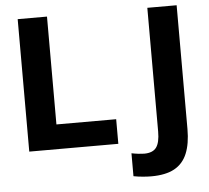

<svg xmlns="http://www.w3.org/2000/svg" viewBox="-59 -768 1107 1018"><g transform="rotate(-5 495.0 -259.0)"><path d="M72 0V-705H228V-131H546V0ZM705 187Q687 187 662 185Q637 183 611 178V56Q631 60 649 62Q667 64 678 64Q724 64 743 38Q762 12 762 -46V-705H918V-46Q918 32 896.5 84Q875 136 828.5 161.5Q782 187 705 187Z"/></g></svg>

Font: Mulish ExtraLight ExtraBold
Style: Regular
Weight: 800
Version: Version 3.603